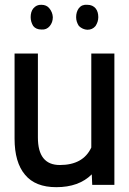

<svg xmlns="http://www.w3.org/2000/svg" viewBox="-20 -774 540 804"><path d="M366.2 0 364.3 -43.9Q310.5 9.8 215.8 9.8Q127.9 9.8 85 -42Q41 -93.8 41 -193.4V-549.8H138.7V-198.2Q138.7 -83 230.5 -83Q328.1 -83 362.3 -156.2V-549.8H459V0ZM108.4 -702.1Q108.4 -724.6 119.1 -738.3Q132.8 -754.9 153.3 -753.9Q174.8 -753.9 186.5 -739.3Q200.2 -722.7 201.2 -702.1Q201.2 -680.7 188.5 -665Q174.8 -648.4 153.3 -650.4Q130.9 -650.4 119.1 -665Q108.4 -682.6 108.4 -702.1ZM298.8 -702.1Q298.8 -724.6 310.5 -740.2Q323.2 -755.9 345.7 -753.9Q368.2 -753.9 380.9 -738.3Q391.6 -724.6 391.6 -702.1Q391.6 -682.6 379.9 -665Q367.2 -649.4 345.7 -649.4Q326.2 -650.4 310.5 -665Q298.8 -682.6 298.8 -702.1Z"/></svg>

Font: RobotoJAA
Style: Medium
Weight: 500
Version: Version 2.05; 2016-11-05